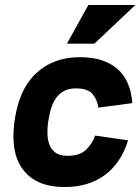

<svg xmlns="http://www.w3.org/2000/svg" viewBox="-20 -739 562 769"><path d="M334 -719H522L358 -564H248ZM236 10Q129 10 75.5 -55.5Q22 -121 37 -245Q53 -377 122.5 -443.5Q192 -510 300 -510Q395 -510 449 -464Q503 -418 510 -326L374 -308Q370 -339 351 -362Q332 -385 284 -385Q252 -385 231 -371.5Q210 -358 198 -336Q186 -314 180.5 -290Q175 -266 172 -245Q170 -228 170 -205.5Q170 -183 177 -162.5Q184 -142 201 -128.5Q218 -115 251 -115Q301 -115 326 -140.5Q351 -166 361 -196L493 -177Q464 -84 398 -36.5Q332 11 236 10Z"/></svg>

Font: Haskoy ExtraBold
Style: Italic
Weight: 800
Designer: Ertekin Erdin
Foundry: Ertekin Erdin
Version: Version 2.000; ttfautohint (v1.8.4.7-5d5b)